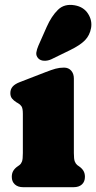

<svg xmlns="http://www.w3.org/2000/svg" viewBox="-20 -778 400 798"><path d="M287 -452V-142Q287 -116.5 290.8 -107Q294.5 -97.5 301 -92L308 -87Q320 -79 326.5 -68.5Q333 -58 333 -43Q333 -23 320.5 -11.5Q308 0 286 0H76Q54.5 0 41.8 -11.5Q29 -23 29 -43Q29 -58 35.5 -68.5Q42 -79 54 -87L61 -92Q68 -97.5 71.5 -107Q75 -116.5 75 -142V-305Q75 -327.5 69.5 -335.8Q64 -344 55 -349L48 -353Q37 -360 30 -368.5Q23 -377 23 -391Q23 -407 32.5 -418Q42 -429 63 -437L169 -478Q194.5 -488 211 -492.5Q227.5 -497 246 -497Q265 -497 276 -484.2Q287 -471.5 287 -452ZM174 -666Q194 -711 220.8 -737.2Q247.5 -763.5 290.5 -756Q327.5 -749.5 345.8 -721.2Q364 -693 358.5 -661.5Q353 -631 333 -610.5Q313 -590 271 -569.5L193 -531.5Q179 -525 163.5 -525.5Q148 -526 139 -535.5Q129 -546.5 131 -559.8Q133 -573 139.5 -588Z"/></svg>

Font: Fraunces SuperSoft 9pt
Style: Regular
Weight: 900
Version: Version 1.000;[b76b70a41]